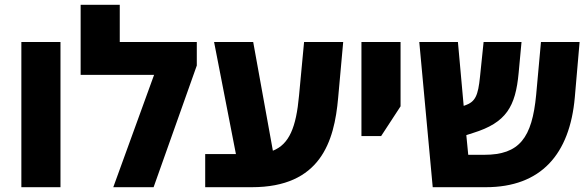

<svg xmlns="http://www.w3.org/2000/svg" viewBox="-20 -780 2451 800"><path d="M69 0H232V-605H69Z M479 -605V-760H316V-468H622L452 0H620L800 -507V-605Z M1389 -373 1410 -605H1247L1226 -382C1214 -249 1185 -179 1117 -152L1035 -605H872L963 -138H835V0H1029C1315 0 1373 -189 1389 -373Z M1486 -213H1568L1649 -337V-605H1486Z M2375 -374 2395 -605H2234L2214 -385C2197 -205 2144 -135 1998 -135H1931L1923 -217L1951 -226C2090 -269 2128 -336 2141 -476L2153 -605H1995L1980 -460C1972 -382 1961 -356 1918 -341L1912 -339L1888 -605H1727L1783 0H2004C2234 0 2354 -137 2375 -374Z"/></svg>

Font: Noto Sans Hebrew SemiCondensed Extra
Style: Regular
Weight: 800
Width: 4
Designer: Monotype Design Team
Foundry: Monotype Imaging Inc.
Version: Version 1.902